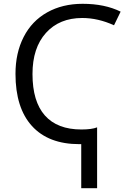

<svg xmlns="http://www.w3.org/2000/svg" viewBox="-20 -744 679 1004"><path d="M410.2 -649.9Q290.5 -649.9 220.2 -571.8Q149.9 -493.7 149.9 -356.9Q149.9 -213.4 214.8 -140.1Q279.8 -66.9 405.8 -66.9Q460 -66.9 487.8 -78.1V240.2H404.8V9.8H395Q233.4 9.8 147.2 -85Q61 -179.7 61 -357.9Q61 -467.3 103.8 -550.8Q146.5 -634.3 226.6 -679.2Q306.6 -724.1 412.1 -724.1Q527.8 -724.1 610.8 -683.1L576.2 -611.8Q492.7 -649.9 410.2 -649.9Z"/></svg>

Font: Open Sans ACDW
Style: acdw
Weight: 400
Foundry: Ascender Corporation
Version: Version 1.10